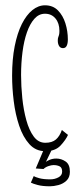

<svg xmlns="http://www.w3.org/2000/svg" viewBox="-20 -546 299 706"><path d="M146.5 10Q111.5 10 88 -16Q64.5 -42 50.5 -83.8Q36.5 -125.5 30.5 -174Q24.5 -222.5 24.5 -267.5Q24.5 -328 34 -376Q43.5 -424 60.2 -457.5Q77 -491 99 -508.8Q121 -526.5 145.5 -526.5Q174.5 -526.5 193 -507.8Q211.5 -489 220.5 -460.2Q229.5 -431.5 229.5 -401Q229.5 -386 225.2 -377.5Q221 -369 211.5 -369Q202 -369 197.2 -377Q192.5 -385 192.5 -396.5Q192.5 -404.5 194 -408.5Q195.5 -412.5 197 -417.5Q198.5 -422.5 198.5 -432.5Q198.5 -460.5 184 -478Q169.5 -495.5 145.5 -495.5Q123 -495.5 106.5 -477Q90 -458.5 79 -427Q68 -395.5 62.8 -355Q57.5 -314.5 57.5 -270Q57.5 -229 62 -185.2Q66.5 -141.5 76.8 -104.2Q87 -67 104 -44Q121 -21 146.5 -21Q171.5 -21 185.5 -33Q199.5 -45 207.5 -68L230 -50Q222.5 -32.5 203 -11.2Q183.5 10 146.5 10ZM164 139Q136 139 118.5 134.2Q101 129.5 93.5 125.5L104 101.5Q109 105 124.2 109.2Q139.5 113.5 165 113.5Q181 113.5 194.8 106.2Q208.5 99 208.5 85Q208.5 70 199 65.5Q189.5 61 177 61Q169 61 158 64.8Q147 68.5 140 75.5L111.5 73.5L143 -1H173L148.5 50Q151 46.5 162.2 41.8Q173.5 37 187 37Q205.5 37 221.2 47.8Q237 58.5 237 85.5Q237 106.5 224.5 118.2Q212 130 194.8 134.5Q177.5 139 164 139Z"/></svg>

Font: Imbue Thin 10pt Thin
Style: Regular
Weight: 250
Version: Version 1.102